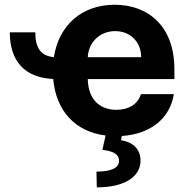

<svg xmlns="http://www.w3.org/2000/svg" viewBox="-20 -573 810 823"><path d="M131.4 -434.3H22C22.4 -310.7 85.6 -240.1 208.1 -234.4C220.2 -97.7 302.2 -8.5 432.5 7.8L419 69.2C468.4 75.3 491.1 89.1 490.1 118.3C489 148.4 453.1 162.6 393.5 162.6L394.9 230.1C513.8 230.1 582.7 185 582.4 114.3C582 64.6 547.6 35.5 498.9 28.1L502.1 9.9C628.9 1.8 709.5 -68.9 725.1 -169.4H584.2C571 -126.8 532 -102.3 479.8 -102.3C403.8 -102.3 358 -150.2 356.2 -234H727.6V-275.6C727.6 -460.9 615.4 -552.6 471.2 -552.6C329.9 -552.6 232.2 -464.1 210.9 -328.1C152.7 -333.1 131.4 -370.4 131.4 -434.3ZM356.2 -327.8C359 -390.3 406.6 -439.6 473.7 -439.6C539.4 -439.6 584.9 -392.8 585.2 -327.8Z"/></svg>

Font: Margiela Sans
Style: Bold
Weight: 700
Designer: Stefan Endress, Andreas Faust
Version: Version 1.100;FEAKit 1.0